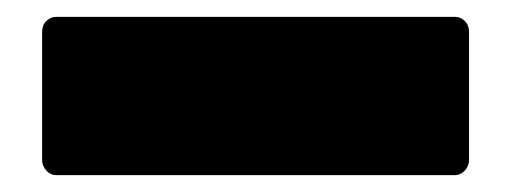

<svg xmlns="http://www.w3.org/2000/svg" viewBox="-20 10 607 228"><path d="M520 218H47Q40 218 35 212.5Q30 207 30 200V48Q30 40 35 35Q40 30 47 30H520Q527 30 532 35Q537 40 537 48V200Q537 207 532 212.5Q527 218 520 218Z"/></svg>

Font: YamahaIndonesia935. App Black
Style: Regular
Weight: 900
Designer: Dalton Maag Ltd
Foundry: Dalton Maag Ltd
Version: Version 1.002; January 01, 2024; Regular/Italic